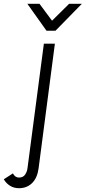

<svg xmlns="http://www.w3.org/2000/svg" viewBox="-140 -731 451 1011"><path d="M-120 213 -72 182Q-61 204 -40 204Q-18 204 -7.5 188Q3 172 5 153L91 -501H149L63 157Q56 207 28.5 233.5Q1 260 -40 260Q-67 260 -87.5 247Q-108 234 -120 213ZM4 -711H68L134 -622L224 -711H291L152 -569H105Z"/></svg>

Font: Bellota
Style: Italic
Weight: 400
Italic angle: -7.5°
Designer: Kemie Guaida
Foundry: Kemie Guaida
Version: Version 4.001